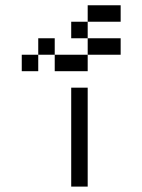

<svg xmlns="http://www.w3.org/2000/svg" viewBox="-20 -895 540 728"><path d="M437.5 -687.5V-750H312.5V-687.5H187.5V-625H312.5V-687.5ZM437.5 -812.5V-875H312.5V-812.5H250V-750H312.5V-812.5ZM250 -562.5Q250 -562.5 250 -187.5H312.5Q312.5 -187.5 312.5 -562.5ZM125 -687.5H62.5V-625H125ZM125 -687.5H187.5V-750H125Z"/></svg>

Font: CalcUnifontExMono
Style: Regular
Weight: 500
Version: Version 15.0.06